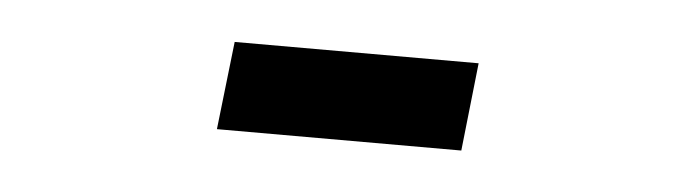

<svg xmlns="http://www.w3.org/2000/svg" viewBox="-24 -128 634 175"><g transform="rotate(5 293.0 -40.5)"><path d="M176.8 0 186 -80.6H409.2L400.4 0Z"/></g></svg>

Font: CaskaydiaMono NF
Style: Regular
Weight: 400
Designer: Aaron Bell
Foundry: Saja Typeworks
Version: Version 2111.001; ttfautohint (v1.8.4);Nerd Fonts 3.1.1